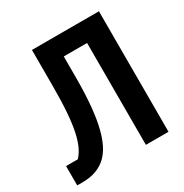

<svg xmlns="http://www.w3.org/2000/svg" viewBox="-163 -828 925 963"><g transform="rotate(-30 300.0 -347.0)"><path d="M410 0H541V-698H153V-485C153 -252 126 -159 78 -108H10V4H40C100 4 147 -13 182 -48C236 -102 275 -213 275 -468V-590H410Z"/></g></svg>

Font: IBM Mono SemiBold
Style: Regular
Weight: 600
Monospace: yes
Designer: Mike Abbink, Paul van der Laan, Pieter van Rosmalen
Foundry: Bold Monday
Version: Version 2.3